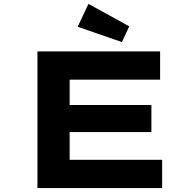

<svg xmlns="http://www.w3.org/2000/svg" viewBox="-20 -963 994 983"><path d="M171.7 0V-700H799.7V-555.2H336.5V-144.8H810.1V0ZM261.7 -286.9V-425.4H755.1V-286.9ZM604.3 -747.5 377.6 -826 432.9 -943 641.8 -828.2Z"/></svg>

Font: Lexend Zetta
Style: Regular
Weight: 400
Designer: Bonnie Shaver-Troup, Thomas Jockin
Foundry: Lexend
Version: Version 1.007